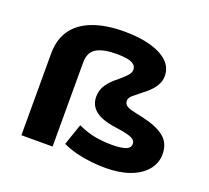

<svg xmlns="http://www.w3.org/2000/svg" viewBox="-123 -870 1128 1036"><g transform="rotate(20 440.5 -352.5)"><path d="M577 11Q535 11 491.5 6Q448 1 407 -9.5Q366 -20 330 -37L372 -159Q429 -133 476 -125.5Q523 -118 568 -118Q615 -118 644 -127Q673 -136 673 -162Q673 -182 648.5 -193Q624 -204 559 -213Q509 -219 473 -234Q437 -249 418.5 -274Q400 -299 400 -334Q400 -373 422 -404.5Q444 -436 481 -464Q508 -487 523.5 -504Q539 -521 539 -538Q539 -557 525 -568Q511 -579 485.5 -583.5Q460 -588 426 -588Q350 -588 310.5 -565Q271 -542 271 -483V0H92V-468Q92 -549 130 -604Q168 -659 243 -687.5Q318 -716 425 -716Q511 -716 575 -698Q639 -680 674.5 -646.5Q710 -613 710 -564Q710 -541 700.5 -520.5Q691 -500 673.5 -480.5Q656 -461 629 -441Q600 -418 581.5 -402.5Q563 -387 563 -370Q563 -355 572.5 -345.5Q582 -336 606.5 -329.5Q631 -323 675 -314Q759 -295 801 -260.5Q843 -226 843 -164Q843 -112 809.5 -72Q776 -32 716.5 -10.5Q657 11 577 11Z"/></g></svg>

Font: Nunito Sans 7pt Expanded ExtraBold
Style: Regular
Weight: 800
Width: 7
Designer: Vernon Adams
Foundry: Vernon Adams
Version: Version 3.101;gftools[0.9.27]